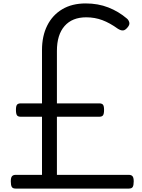

<svg xmlns="http://www.w3.org/2000/svg" viewBox="-20 -1100 828 1120"><path d="M71 0Q54 0 48.5 -10Q43 -20 43 -42Q43 -64 50 -72Q57 -80 71 -80H225V-419H101Q85 -419 79 -427.5Q73 -436 73 -459Q73 -482 79.5 -489.5Q86 -497 101 -497H225V-808Q225 -890 255.5 -951Q286 -1012 343 -1046Q400 -1080 480 -1080Q552 -1080 612 -1056.5Q672 -1033 720 -992Q730 -984 734 -970Q738 -956 724 -940Q711 -924 698.5 -922.5Q686 -921 668 -932Q621 -966 577 -982.5Q533 -999 483 -999Q401 -999 356.5 -948Q312 -897 312 -803V-497H559Q574 -497 580.5 -489.5Q587 -482 587 -459Q587 -436 581 -427.5Q575 -419 559 -419H312V-80H732Q746 -80 753 -72Q760 -64 760 -42Q760 -20 754.5 -10Q749 0 732 0Z"/></svg>

Font: Playwrite AR
Style: Regular
Weight: 400
Designer: Veronika Burian, José Scaglione
Foundry: TypeTogether
Version: Version 1.002